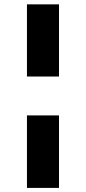

<svg xmlns="http://www.w3.org/2000/svg" viewBox="-20 -748 405 904"><path d="M106.9 -204.6H257.8V136.7H106.9ZM257.8 -727.5V-387.7H106.9V-727.5Z"/></svg>

Font: Inter 16pt ExtraBold
Style: Regular
Weight: 800
Version: Version 4.001;git-66647c0bb